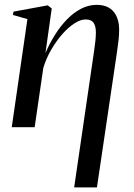

<svg xmlns="http://www.w3.org/2000/svg" viewBox="-20 -536 564 809"><path d="M292.5 253.5 376.5 -321.5Q380 -345.5 382 -364.5Q384 -383.5 384 -398.5Q384 -426.5 374.2 -440.2Q364.5 -454 340 -454Q319 -454 293.2 -437.2Q267.5 -420.5 242.2 -391.8Q217 -363 195.8 -326.5Q174.5 -290 162.5 -250L126 0H29.5L95.5 -455.5L34.5 -473L37 -487L181 -513.5L198 -500.5L171.5 -312.5Q189 -353.5 212.2 -390.2Q235.5 -427 263.2 -455.2Q291 -483.5 322.2 -499.5Q353.5 -515.5 387 -515.5Q434.5 -515.5 458.2 -487.2Q482 -459 482 -410.5Q482 -390.5 479.8 -369Q477.5 -347.5 472.5 -314L388.5 253.5Z"/></svg>

Font: Merriweather 144pt
Style: Italic
Weight: 400
Italic angle: -7.8°
Version: Version 2.101